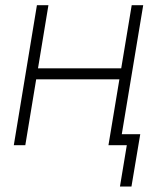

<svg xmlns="http://www.w3.org/2000/svg" viewBox="-20 -549 601 726"><path d="M452.1 -290.5 444.8 -249H105L111.8 -290.5ZM163.1 -529.3 75.7 0H32.2L119.6 -529.3ZM521.5 -529.3 433.6 0H390.1L478 -529.3ZM433.6 156.2 459.5 0H412.6L419.4 -41.5H510.3L477.1 156.2Z"/></svg>

Font: Inter 24pt ExtraLight
Style: Italic
Weight: 250
Italic angle: -9.3988°
Version: Version 4.001;git-66647c0bb